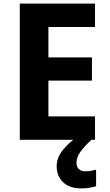

<svg xmlns="http://www.w3.org/2000/svg" viewBox="-20 -777 610 1067"><path d="M90 0V-757H508V-627H249V-458H491V-329H249V-130H508V0ZM430 270Q367 270 331 236Q295 202 295 147Q295 98 331 54.5Q367 11 416 -21L488 0Q448 37 426.5 67Q405 97 405 129Q405 151 418.5 163Q432 175 452 175Q473 175 484.5 172.5Q496 170 514 166V258Q497 263 477 266.5Q457 270 430 270Z"/></svg>

Font: Menbere
Style: Regular
Weight: 400
Designer: Aleme Tadesse
Foundry: Sorkin Type Co
Version: Version 1.000